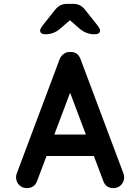

<svg xmlns="http://www.w3.org/2000/svg" viewBox="-20 -966 704 986"><path d="M511 -35 462 -165H219L170 -35Q156 0 118 0Q108 0 99 -3Q77 -11 67.5 -32Q58 -53 66 -75L287 -664Q294 -680 308.5 -690Q323 -700 340 -699Q378 -701 393 -664L614 -75Q622 -53 612.5 -32Q603 -11 581 -3Q574 0 562 0Q524 0 511 -35ZM259 -275H421L340 -490ZM339 -862 287 -817Q255 -790 213 -790Q186 -790 186 -810Q186 -818 198 -834L264 -917Q288 -946 322 -946H358Q393 -946 416 -917L482 -834Q494 -818 494 -810Q494 -790 465 -790Q424 -790 391 -817Z"/></svg>

Font: Quicksand
Style: Bold
Weight: 700
Designer: Andrew Paglinawan
Foundry: Andrew Paglinawan
Version: 1.002